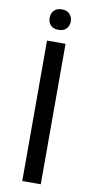

<svg xmlns="http://www.w3.org/2000/svg" viewBox="-97 -917 466 957"><g transform="rotate(10 136.0 -438.5)"><path d="M82.5 0ZM183.1 0H89.4V-710.9H183.1ZM82.5 -824.7Q82.5 -846.7 95.9 -861.8Q109.4 -877 135.7 -877Q162.1 -877 175.8 -861.8Q189.5 -846.7 189.5 -824.7Q189.5 -802.7 175.8 -788.1Q162.1 -773.4 135.7 -773.4Q109.4 -773.4 95.9 -788.1Q82.5 -802.7 82.5 -824.7Z"/></g></svg>

Font: Roboto
Style: Regular
Weight: 400
Designer: Google
Version: Version 2.134; 2016; ttfautohint (v1.6)